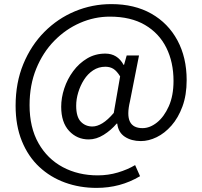

<svg xmlns="http://www.w3.org/2000/svg" viewBox="-20 -742 986 935"><path d="M450 173Q368 173 296.5 147Q225 121 171 70.5Q117 20 86.5 -55Q56 -130 56 -227Q56 -339 93.5 -430Q131 -521 196 -586.5Q261 -652 345 -687Q429 -722 522 -722Q635 -722 717 -675.5Q799 -629 844 -545.5Q889 -462 889 -352Q889 -279 868.5 -223.5Q848 -168 815 -130.5Q782 -93 743 -74Q704 -55 666 -55Q620 -55 588 -76Q556 -97 551 -140H548Q521 -108 485 -85.5Q449 -63 412 -63Q355 -63 316.5 -104.5Q278 -146 278 -222Q278 -266 293 -311.5Q308 -357 336.5 -395.5Q365 -434 404.5 -457.5Q444 -481 493 -481Q552 -481 582 -426H584L597 -472H657L613 -249Q597 -182 612.5 -150Q628 -118 674 -118Q710 -118 744.5 -145.5Q779 -173 802 -224.5Q825 -276 825 -348Q825 -439 790 -509.5Q755 -580 686 -620.5Q617 -661 515 -661Q440 -661 370 -630.5Q300 -600 244.5 -543.5Q189 -487 156.5 -407.5Q124 -328 124 -230Q124 -121 167.5 -44.5Q211 32 286 72Q361 112 456 112Q507 112 554 98Q601 84 638 62L662 116Q613 145 560.5 159Q508 173 450 173ZM430 -126Q453 -126 479 -142Q505 -158 534 -192L565 -370Q549 -396 532.5 -406.5Q516 -417 493 -417Q460 -417 433.5 -399.5Q407 -382 389 -353.5Q371 -325 361 -292Q351 -259 351 -227Q351 -173 373.5 -149.5Q396 -126 430 -126Z"/></svg>

Font: Source Han Sans SC
Style: Regular
Weight: 400
Designer: Ryoko NISHIZUKA 西塚涼子 (kana, bopomofo & ideographs); Paul D. Hunt (Latin, Greek & Cyrillic); Sandoll Communications 산돌커뮤니
Foundry: Adobe
Version: Version 2.002;hotconv 1.0.116;makeotfexe 2.5.65601; ttfautoh